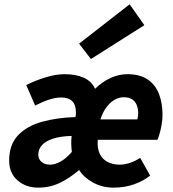

<svg xmlns="http://www.w3.org/2000/svg" viewBox="-20 -848 794 880"><path d="M154.9 12Q98.6 12 60.3 -21.4Q22 -54.8 22 -111.8Q22 -184.9 62.5 -227.7Q103 -270.5 172.1 -289.7Q241.2 -308.9 325.7 -311.4Q327.1 -316.4 327.6 -321.5Q328.1 -326.5 328.1 -331.3Q328.1 -367.8 310.7 -384.5Q293.4 -401.2 260.4 -401.2Q234.6 -401.2 205.2 -391.5Q175.7 -381.9 141.1 -364.3L100.2 -458Q140.4 -478.6 188.3 -493.3Q236.1 -508 276.9 -508Q326.8 -508 363.1 -492.2Q399.4 -476.3 415.8 -441Q448.2 -472.9 486.4 -490.5Q524.6 -508 563.3 -508Q622.5 -508 658.1 -482.9Q693.8 -457.8 709.3 -415.7Q724.9 -373.6 724.9 -322Q724.9 -298.3 720.5 -274.9Q716.2 -251.4 710.9 -233.3Q705.5 -215.2 701.5 -207.3H428.1Q424.9 -168 437.4 -142.7Q449.9 -117.3 473.8 -105.3Q497.7 -93.3 529.1 -93.3Q552.3 -93.3 578.3 -102.4Q604.2 -111.5 622.4 -124.8L668.2 -43.1Q638.6 -19.4 595.5 -3.7Q552.5 12 500.4 12Q448.4 12 406.1 -11.5Q363.8 -35.1 342.7 -68.7Q298.4 -31.1 253.6 -9.5Q208.9 12 154.9 12ZM210.3 -93.3Q231.8 -93.3 257.8 -107.7Q283.8 -122.1 309.4 -151.8Q307.1 -169.8 306.6 -186.9Q306 -204 308.3 -225Q256.4 -223.6 222.4 -212.3Q188.3 -201 171.9 -182.3Q155.5 -163.7 155.5 -139.4Q155.5 -118.1 170.7 -105.7Q185.8 -93.3 210.3 -93.3ZM440.1 -300.7H609.4Q611.4 -308.2 612.4 -314.7Q613.4 -321.2 613.4 -329.1Q613.4 -349.2 607 -365.8Q600.6 -382.4 586.2 -392.3Q571.8 -402.3 546.4 -402.3Q525.8 -402.3 505.6 -390.9Q485.4 -379.5 468.2 -356.8Q451.1 -334.1 440.1 -300.7ZM396.8 -577.5 342.4 -647.9 574.2 -828.3 641.7 -732.5Z"/></svg>

Font: Source Sans Variable
Style: Italic
Weight: 200
Italic angle: -11°
Designer: Paul D. Hunt
Foundry: Adobe Systems Incorporated
Version: Version 3.006;hotconv 1.0.111;makeotfexe 2.5.65597